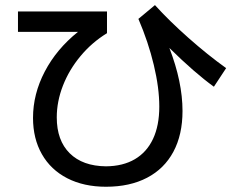

<svg xmlns="http://www.w3.org/2000/svg" viewBox="-20 -709 904 735"><path d="M106.4 -257.8Q106.4 -349.1 151.4 -435.1Q196.3 -521 278.3 -586.9H48.8V-665H389.6V-582Q331.5 -546.4 288.1 -494.1Q244.6 -441.9 220.9 -381.1Q197.3 -320.3 197.3 -259.8Q197.3 -171.4 246.8 -122.3Q296.4 -73.2 385.7 -72.3Q450.7 -72.8 496.3 -99.6Q542 -126.5 565.9 -177.5Q589.8 -228.5 589.8 -300.8Q589.8 -372.6 568.8 -460.2Q547.9 -547.9 509.8 -636.7L573.2 -689.5Q627 -629.9 701.2 -564.2Q775.4 -498.5 845.7 -448.2L798.8 -377Q725.1 -430.2 628.4 -525.4Q678.7 -395 678.7 -284.2Q678.7 -193.4 643.8 -128.2Q608.9 -63 543 -28.6Q477.1 5.9 385.7 5.9Q300.8 5.9 237.5 -26.6Q174.3 -59.1 140.4 -118.7Q106.4 -178.2 106.4 -257.8Z"/></svg>

Font: Pretendard GOV Medium
Style: Regular
Weight: 500
Designer: Base glyphs from Inter by Rasmus Andersson; Hangeul glyphs from Noto Sans CJK(Source Han Sans) by Jang Soo-young and Kan
Foundry: Kil Hyung-jin
Version: Version 1.309